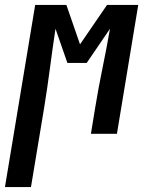

<svg xmlns="http://www.w3.org/2000/svg" viewBox="-70 -540 590 775"><path d="M-50 215 72 -520H198L253 -361L362 -520H488L402 0H297L314 -104Q327 -184 343.5 -264Q360 -344 374 -424L280 -286H202L154 -424Q142 -344 131.5 -264Q121 -184 108 -104L55 215Z"/></svg>

Font: Iosevka Oblique
Style: Bold
Weight: 700
Italic angle: -9°
Monospace: yes
Designer: Belleve Invis
Foundry: Belleve Invis
Version: Version 32.5.0; ttfautohint (v1.8.4)